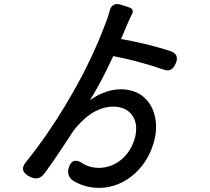

<svg xmlns="http://www.w3.org/2000/svg" viewBox="-20 -841 1020 931"><path d="M410 -538C379 -472 342 -406 295 -327C246 -245 176 -142 109 -59C81 -27 87 -3 125 16C153 30 175 26 195 1C245 -66 302 -155 337 -208C378 -261 444 -324 530 -324C606 -324 656 -268 636 -180C614 -85 539 -27 459 -27C430 -27 405 -34 383 -47C348 -72 323 -65 312 -23C306 0 315 21 334 35C374 59 416 70 461 70C588 70 699 -31 730 -167C756 -275 710 -408 565 -408C501 -408 447 -377 416 -355C452 -412 492 -488 529 -569C606 -555 697 -530 772 -504C801 -493 818 -503 831 -531C845 -561 838 -582 807 -593C734 -617 660 -635 567 -652L592 -711C599 -727 610 -754 621 -775C628 -788 622 -800 607 -805L576 -815L563 -819C537 -827 517 -814 512 -789C507 -772 502 -753 496 -739C469 -667 442 -603 410 -538Z"/></svg>

Font: GenSenRounded2 TW M
Style: Regular
Weight: 500
Version: Version 2.100;PS 2.1;hotconv 16.6.51;makeotf.lib2.5.65220 DE